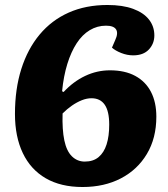

<svg xmlns="http://www.w3.org/2000/svg" viewBox="-20 -736 673 770"><path d="M311 14Q224 14 163.5 -21Q103 -56 71.5 -122Q40 -188 40 -279Q40 -379 65.5 -459.5Q91 -540 139 -597.5Q187 -655 255.5 -685.5Q324 -716 411 -716Q472 -716 514 -700.5Q556 -685 577.5 -657.5Q599 -630 599 -594Q599 -561 577 -537.5Q555 -514 514 -514Q490 -514 466 -523.5Q442 -533 429 -545L442 -575Q455 -603 445.5 -618Q436 -633 405 -633Q370 -633 340 -615Q310 -597 287.5 -562.5Q265 -528 250 -479.5Q235 -431 229 -370L235 -367Q274 -409 321.5 -431.5Q369 -454 421 -454Q481 -454 522.5 -431.5Q564 -409 585.5 -367.5Q607 -326 607 -268Q607 -182 569 -118.5Q531 -55 464.5 -20.5Q398 14 311 14ZM320 -88Q354 -88 375.5 -106Q397 -124 407.5 -157Q418 -190 418 -236Q418 -290 400 -316Q382 -342 347 -342Q328 -342 308 -334Q288 -326 268.5 -312.5Q249 -299 231 -281Q229 -216 238 -173Q247 -130 268.5 -109Q290 -88 320 -88Z"/></svg>

Font: Literata ExtraBold
Style: Italic
Weight: 800
Italic angle: -2°
Designer: Latin by Veronika Burian and Jose Scaglione. Greek by Irene Vlachou. Cyrillic by Vera Evstafieva
Foundry: TypeTogether
Version: Version 3.002